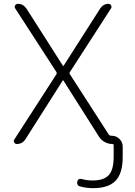

<svg xmlns="http://www.w3.org/2000/svg" viewBox="-20 -750 703 1000"><path d="M68 0Q59 0 54 -8Q49 -16 55 -24L273 -362Q278 -369 273 -376L60 -705Q54 -713 58.5 -721.5Q63 -730 73 -730Q101 -730 118 -705L308 -407Q308 -406 310 -406Q311 -406 311 -407L502 -706Q518 -730 545 -730Q554 -730 558.5 -722Q563 -714 558 -706L345 -376Q339 -369 345 -362L546 -50Q551 -43 560 -43H562Q585 -43 602 -26.5Q619 -10 619 13V68Q619 153 582 191.5Q545 230 464 230Q430 230 397 221Q388 219 384 211Q380 203 383 195Q387 177 408 183Q433 190 463 190Q521 190 546.5 162Q572 134 572 68V7Q572 0 565 0Q544 0 525 -10.5Q506 -21 495 -39L310 -331Q310 -332 308 -332Q307 -332 307 -331L112 -24Q96 0 68 0Z"/></svg>

Font: Rounded Mplus 1c Light
Style: Regular
Weight: 300
Version: Version 1.059.20150529